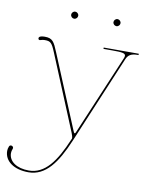

<svg xmlns="http://www.w3.org/2000/svg" viewBox="-159 -762 838 1073"><g transform="rotate(10 260.0 -225.0)"><path d="M371 -520V-512.5H421C474.5 -512.5 496 -510.5 496 -494.5C496 -490 494 -485 491.5 -478.5L304 -35C299.5 -24.5 298 -20 294.5 -20C291 -20 289.5 -24 285 -34.5L113.5 -448C90.5 -504 81 -522.5 37 -522.5C27.5 -522.5 3 -521.5 3 -508.5C3 -502 6.5 -499 12.5 -499C13.5 -499 15 -499.5 16 -500C25 -503 32.5 -504 39.5 -504C72 -504 80 -497 101.5 -445L277.5 -19C280.5 -11.5 285 2 285 9C285 10.5 285 11.5 284.5 12.5L281.5 19C227.5 147.5 169 229.5 78 229.5C9 229.5 -37 198 -37 150.5C-37 142.5 -35 134.5 -31.5 126C-31 124.5 -30.5 122.5 -30.5 121C-30.5 116.5 -33.5 112 -38.5 110C-40.5 109 -42 109 -44 109C-48.5 109 -52.5 111.5 -54.5 116.5C-58 125 -60 133.5 -60 142C-60 200.5 -5 239.5 77.5 239.5C174.5 239.5 235.5 154.5 291 22.5L500.5 -475.5C511 -502 529.5 -512.5 564.5 -512.5H570V-520ZM160 -670C160 -659 169.5 -650 180 -650C191 -650 200 -659.5 200 -670C200 -681 190.5 -690 180 -690C169 -690 160 -680.5 160 -670ZM400 -670C400 -659 409.5 -650 420 -650C431 -650 440 -659.5 440 -670C440 -681 430.5 -690 420 -690C409 -690 400 -680.5 400 -670Z"/></g></svg>

Font: Znikomit
Style: Regular
Weight: 100
Designer: gluk
Foundry: gluk
Version: Version 0.55